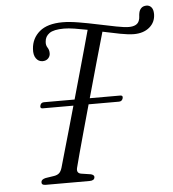

<svg xmlns="http://www.w3.org/2000/svg" viewBox="-53 -801 766 850"><g transform="rotate(-5 330.0 -376.0)"><path d="M260.5 -62.5Q255 -39 277 -35.5L319.5 -29Q335 -24.5 333.5 -14.5Q332 0 311 0H115Q97 0 98 -13.5Q98.5 -25.5 118 -30L157 -36Q171 -38.5 179 -45.8Q187 -53 192 -69.5Q198.5 -93 210.5 -134.5Q222.5 -176 237.5 -228.8Q252.5 -281.5 268.5 -338.5H132Q119 -338.5 123 -352Q126.5 -365 140 -365H276Q292.5 -423.5 308.5 -480.5Q324.5 -537.5 338 -586Q351.5 -634.5 360.5 -667.5Q330 -673.5 303 -677.8Q276 -682 256.5 -682Q210.5 -682 191.5 -668.2Q172.5 -654.5 171 -632Q169 -616 176.8 -604.5Q184.5 -593 184 -578Q184 -565.5 174.8 -556Q165.5 -546.5 149.5 -546.5Q131.5 -547 120.8 -562.2Q110 -577.5 112 -604Q115 -651 150 -680.8Q185 -710.5 253 -710.5Q283 -710.5 324.5 -703.5Q366 -696.5 409.2 -687.2Q452.5 -678 488.5 -671Q524.5 -664 543 -664Q581 -664 589.5 -688Q593 -697 593.2 -705.5Q593.5 -714 595 -721.5Q597.5 -735 606 -743.2Q614.5 -751.5 629.5 -751.5Q642.5 -751.5 651 -741.5Q659.5 -731.5 659.5 -711Q659 -675 632.5 -652.8Q606 -630.5 563 -630.5Q539.5 -630.5 502.8 -637.5Q466 -644.5 425 -653.5Q411 -605 388.8 -526.8Q366.5 -448.5 343.5 -365H479Q492 -365 488.5 -352Q484.5 -338.5 471 -338.5H336Q319.5 -279 304.2 -224.2Q289 -169.5 277.5 -127Q266 -84.5 260.5 -62.5Z"/></g></svg>

Font: Fraunces 72pt S050 Light
Style: Italic
Weight: 300
Italic angle: -16°
Version: Version 1.000; ttfautohint (v1.8.3)